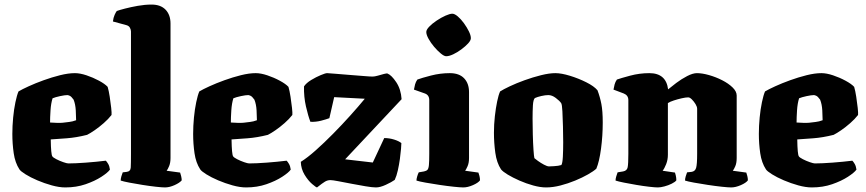

<svg xmlns="http://www.w3.org/2000/svg" viewBox="-20 -820 3790 840"><path d="M266 0Q239 0 206.5 -9Q174 -18 143.5 -31Q113 -44 91.5 -57.5Q70 -71 65 -79Q46 -108 40 -149.5Q34 -191 34 -234Q34 -269 37.5 -305.5Q41 -342 47.5 -373Q54 -404 61 -420Q76 -429 105.5 -442.5Q135 -456 171 -469Q207 -482 243 -491Q279 -500 308 -500Q330 -500 358.5 -490.5Q387 -481 413 -467Q439 -453 451 -440Q456 -423 460 -397Q464 -371 466.5 -348Q469 -325 468 -317Q454 -299 434 -281.5Q414 -264 394.5 -250.5Q375 -237 361 -230Q313 -218 272 -215Q231 -212 202 -210Q203 -144 209 -136Q212 -131 226.5 -123.5Q241 -116 257 -110.5Q273 -105 279 -105Q309 -105 356 -108.5Q403 -112 443 -117Q448 -112 453.5 -102.5Q459 -93 461 -78Q452 -65 423.5 -46.5Q395 -28 354.5 -14Q314 0 266 0ZM254 -283Q269 -285 283 -286.5Q297 -288 313 -294Q313 -310 311.5 -337Q310 -364 302 -384Q292 -398 285 -401Q278 -404 275 -404Q264 -404 243 -399.5Q222 -395 210 -390Q203 -368 201 -337Q199 -306 199 -284Q216 -283 229 -282.5Q242 -282 254 -283Z M702 0Q689 0 662 -3Q635 -6 603.5 -11Q572 -16 546 -21Q520 -26 508 -30Q508 -38 511 -48.5Q514 -59 517 -66L534 -68Q551 -70 552 -87Q553 -104 553 -147V-682Q553 -690 548.5 -698.5Q544 -707 533 -710L474 -726Q476 -743 481.5 -755Q487 -767 491 -772Q502 -776 527 -782.5Q552 -789 583 -794.5Q614 -800 643 -800Q683 -800 704.5 -777.5Q726 -755 726 -717V-129Q726 -108 720 -93.5Q714 -79 709 -73L768 -65Q770 -60 772.5 -49.5Q775 -39 775 -31Q766 -20 743.5 -10Q721 0 702 0Z M1057 0Q1030 0 997.5 -9Q965 -18 934.5 -31Q904 -44 882.5 -57.5Q861 -71 856 -79Q837 -108 831 -149.5Q825 -191 825 -234Q825 -269 828.5 -305.5Q832 -342 838.5 -373Q845 -404 852 -420Q867 -429 896.5 -442.5Q926 -456 962 -469Q998 -482 1034 -491Q1070 -500 1099 -500Q1121 -500 1149.5 -490.5Q1178 -481 1204 -467Q1230 -453 1242 -440Q1247 -423 1251 -397Q1255 -371 1257.5 -348Q1260 -325 1259 -317Q1245 -299 1225 -281.5Q1205 -264 1185.5 -250.5Q1166 -237 1152 -230Q1104 -218 1063 -215Q1022 -212 993 -210Q994 -144 1000 -136Q1003 -131 1017.5 -123.5Q1032 -116 1048 -110.5Q1064 -105 1070 -105Q1100 -105 1147 -108.5Q1194 -112 1234 -117Q1239 -112 1244.5 -102.5Q1250 -93 1252 -78Q1243 -65 1214.5 -46.5Q1186 -28 1145.5 -14Q1105 0 1057 0ZM1045 -283Q1060 -285 1074 -286.5Q1088 -288 1104 -294Q1104 -310 1102.5 -337Q1101 -364 1093 -384Q1083 -398 1076 -401Q1069 -404 1066 -404Q1055 -404 1034 -399.5Q1013 -395 1001 -390Q994 -368 992 -337Q990 -306 990 -284Q1007 -283 1020 -282.5Q1033 -282 1045 -283Z M1367 0Q1363 0 1345.5 -15Q1328 -30 1312.5 -55.5Q1297 -81 1296 -112Q1325 -130 1361.5 -162.5Q1398 -195 1437 -234.5Q1476 -274 1512 -314Q1548 -354 1576 -388L1442 -395L1421 -303Q1408 -298 1385 -292Q1362 -286 1338 -287Q1328 -313 1318.5 -354.5Q1309 -396 1310 -442Q1320 -457 1341.5 -470Q1363 -483 1383.5 -491.5Q1404 -500 1411 -500Q1418 -500 1445 -497.5Q1472 -495 1506 -492.5Q1540 -490 1569.5 -487.5Q1599 -485 1610 -485Q1619 -485 1633 -489Q1647 -493 1660 -496.5Q1673 -500 1676 -498Q1693 -491 1713.5 -460.5Q1734 -430 1737 -386L1490 -123L1611 -109L1661 -216Q1683 -216 1704 -209.5Q1725 -203 1736 -194Q1736 -188 1734.5 -169Q1733 -150 1729.5 -124.5Q1726 -99 1720.5 -74.5Q1715 -50 1707 -33Q1693 -23 1668 -11.5Q1643 0 1625 0Q1609 0 1579.5 -5Q1550 -10 1518.5 -16Q1487 -22 1461 -27Q1435 -32 1426 -32Q1413 -32 1402 -25.5Q1391 -19 1367 0Z M2007 0Q1994 0 1965.5 -3Q1937 -6 1903.5 -11Q1870 -16 1842 -21Q1814 -26 1802 -30Q1802 -37 1805 -47.5Q1808 -58 1812 -66L1835 -70Q1845 -72 1850 -77Q1855 -82 1856.5 -98Q1858 -114 1858 -147V-382Q1858 -404 1839 -411L1791 -428Q1793 -440 1796 -451Q1799 -462 1806 -472Q1825 -479 1865.5 -489.5Q1906 -500 1948 -500Q1989 -500 2010.5 -477.5Q2032 -455 2032 -417V-129Q2032 -107 2025.5 -92.5Q2019 -78 2015 -73L2073 -65Q2075 -60 2077.5 -50.5Q2080 -41 2080 -31Q2072 -20 2049 -10Q2026 0 2007 0ZM1932 -574Q1923 -574 1908.5 -586Q1894 -598 1879.5 -615Q1865 -632 1855 -650Q1845 -668 1845 -680Q1845 -690 1858 -703.5Q1871 -717 1890.5 -730Q1910 -743 1929 -751.5Q1948 -760 1959 -760Q1969 -760 1983 -748Q1997 -736 2010 -718Q2023 -700 2031.5 -682.5Q2040 -665 2040 -653Q2040 -643 2028 -630Q2016 -617 1998.5 -604Q1981 -591 1963 -582.5Q1945 -574 1932 -574Z M2369 0Q2344 0 2313 -8.5Q2282 -17 2252.5 -30Q2223 -43 2201.5 -56Q2180 -69 2172 -79Q2153 -108 2147 -151.5Q2141 -195 2141 -239Q2141 -276 2145 -311.5Q2149 -347 2155 -376Q2161 -405 2168 -420Q2182 -429 2210.5 -442.5Q2239 -456 2275 -469Q2311 -482 2347 -491Q2383 -500 2410 -500Q2436 -500 2473.5 -488.5Q2511 -477 2545 -460Q2579 -443 2594 -425Q2605 -396 2611 -365Q2617 -334 2617 -284Q2617 -226 2609.5 -169.5Q2602 -113 2589 -82Q2577 -71 2552.5 -57Q2528 -43 2496.5 -30Q2465 -17 2432 -8.5Q2399 0 2369 0ZM2382 -92Q2385 -92 2404 -93Q2423 -94 2436 -98Q2441 -106 2442.5 -134Q2444 -162 2444 -198Q2444 -228 2443 -265.5Q2442 -303 2440.5 -333Q2439 -363 2435 -369Q2428 -379 2411.5 -391.5Q2395 -404 2379 -404Q2366 -404 2348.5 -400Q2331 -396 2320 -391Q2313 -384 2311.5 -359.5Q2310 -335 2310 -301Q2310 -270 2311 -232Q2312 -194 2314 -164.5Q2316 -135 2318 -128Q2321 -125 2333.5 -116Q2346 -107 2360 -99.5Q2374 -92 2382 -92Z M2858 0Q2846 0 2820 -3Q2794 -6 2764.5 -11Q2735 -16 2710 -21Q2685 -26 2673 -30Q2673 -38 2676 -48Q2679 -58 2682 -66L2706 -70Q2723 -73 2726 -88Q2729 -103 2729 -147V-382Q2729 -403 2709 -411L2664 -428Q2666 -440 2669 -451Q2672 -462 2679 -472Q2696 -478 2737 -489Q2778 -500 2821 -500Q2894 -500 2903 -429Q2916 -440 2938.5 -457Q2961 -474 2986 -487Q3011 -500 3029 -500Q3052 -500 3082 -491.5Q3112 -483 3139.5 -469Q3167 -455 3185 -437.5Q3203 -420 3203 -402V-129Q3203 -107 3197 -93Q3191 -79 3186 -73L3245 -65Q3247 -60 3249.5 -50Q3252 -40 3252 -31Q3244 -20 3221 -10Q3198 0 3179 0Q3166 0 3138 -3Q3110 -6 3077 -11Q3044 -16 3016.5 -21Q2989 -26 2977 -30Q2977 -38 2980 -48.5Q2983 -59 2986 -66L3005 -68Q3021 -70 3025.5 -85.5Q3030 -101 3030 -147V-344Q3030 -353 3023 -364.5Q3016 -376 3007 -385Q2998 -394 2991 -394Q2980 -394 2962.5 -390Q2945 -386 2928 -380.5Q2911 -375 2902 -369V-143Q2902 -121 2894.5 -102Q2887 -83 2879 -73L2933 -65Q2934 -63 2936.5 -52.5Q2939 -42 2939 -31Q2934 -24 2919 -16.5Q2904 -9 2887 -4.5Q2870 0 2858 0Z M3532 0Q3505 0 3472.5 -9Q3440 -18 3409.5 -31Q3379 -44 3357.5 -57.5Q3336 -71 3331 -79Q3312 -108 3306 -149.5Q3300 -191 3300 -234Q3300 -269 3303.5 -305.5Q3307 -342 3313.5 -373Q3320 -404 3327 -420Q3342 -429 3371.5 -442.5Q3401 -456 3437 -469Q3473 -482 3509 -491Q3545 -500 3574 -500Q3596 -500 3624.5 -490.5Q3653 -481 3679 -467Q3705 -453 3717 -440Q3722 -423 3726 -397Q3730 -371 3732.5 -348Q3735 -325 3734 -317Q3720 -299 3700 -281.5Q3680 -264 3660.5 -250.5Q3641 -237 3627 -230Q3579 -218 3538 -215Q3497 -212 3468 -210Q3469 -144 3475 -136Q3478 -131 3492.5 -123.5Q3507 -116 3523 -110.5Q3539 -105 3545 -105Q3575 -105 3622 -108.5Q3669 -112 3709 -117Q3714 -112 3719.5 -102.5Q3725 -93 3727 -78Q3718 -65 3689.5 -46.5Q3661 -28 3620.5 -14Q3580 0 3532 0ZM3520 -283Q3535 -285 3549 -286.5Q3563 -288 3579 -294Q3579 -310 3577.5 -337Q3576 -364 3568 -384Q3558 -398 3551 -401Q3544 -404 3541 -404Q3530 -404 3509 -399.5Q3488 -395 3476 -390Q3469 -368 3467 -337Q3465 -306 3465 -284Q3482 -283 3495 -282.5Q3508 -282 3520 -283Z"/></svg>

Font: Texturina Black
Style: Regular
Weight: 900
Designer: Guillermo Torres Carreño
Foundry: Omnibus-Type
Version: Version 1.002; ttfautohint (v1.8.3)